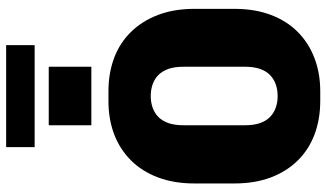

<svg xmlns="http://www.w3.org/2000/svg" viewBox="-244 -834 1087 640"><g transform="rotate(-90 300.0 -513.5)"><path d="M285 10Q223 10 172.5 -9Q122 -28 85.5 -65Q49 -102 29 -155Q9 -208 9 -276V-410Q9 -477 29 -530.5Q49 -584 86 -621Q123 -658 173 -677Q223 -696 284 -696H316Q377 -696 427.5 -677Q478 -658 514.5 -620.5Q551 -583 571 -530Q591 -477 591 -410V-276Q591 -208 571 -155Q551 -102 514.5 -65.5Q478 -29 427.5 -9.5Q377 10 316 10ZM300 -132Q322 -132 340 -138.5Q358 -145 371 -158Q384 -171 391 -191.5Q398 -212 398 -241V-446Q398 -475 391 -495.5Q384 -516 371 -529Q358 -542 340 -548.5Q322 -555 300 -555Q279 -555 261 -548.5Q243 -542 230 -529Q217 -516 210 -495.5Q203 -475 203 -446V-241Q203 -212 210 -191.5Q217 -171 230 -158Q243 -145 261 -138.5Q279 -132 300 -132ZM130 -942V-1037H470V-942ZM203 -753V-895H398V-753Z"/></g></svg>

Font: Chivo Mono Medium ExtraBold
Style: Regular
Weight: 800
Monospace: yes
Version: Version 1.008